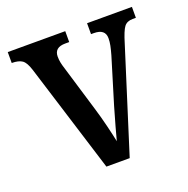

<svg xmlns="http://www.w3.org/2000/svg" viewBox="-102 -632 711 728"><g transform="rotate(-20 253.5 -268.0)"><path d="M70 -440Q60 -472 46 -482Q32 -492 4 -492V-536H236V-492H220Q176 -492 176 -455Q176 -442 178.5 -430Q181 -418 185 -406L241 -220Q252 -184 262 -143Q272 -102 277 -77Q282 -97 292 -132.5Q302 -168 313 -206L369 -390Q375 -411 378 -426Q381 -441 381 -455Q381 -492 335 -492H324V-536H505V-492H492Q469 -492 457.5 -477Q446 -462 432 -415L301 0H207Z"/></g></svg>

Font: Noto Serif Tamil Condensed Medium
Style: Regular
Weight: 500
Width: 3
Designer: Indian Type Foundry, Tom Grace, and the Monotype Design Team
Foundry: Monotype Imaging Inc.
Version: Version 2.004; ttfautohint (v1.8.4.7-5d5b)